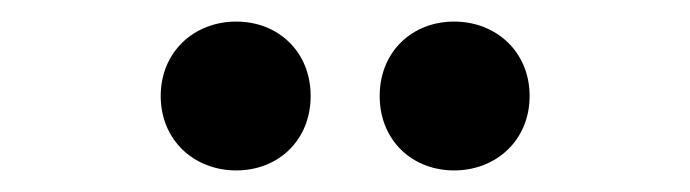

<svg xmlns="http://www.w3.org/2000/svg" viewBox="-20 -770 640 178"><path d="M199 -612C238 -612 268 -640 268 -681C268 -722 238 -750 199 -750C160 -750 129 -722 129 -681C129 -640 160 -612 199 -612ZM401 -612C440 -612 471 -640 471 -681C471 -722 440 -750 401 -750C362 -750 332 -722 332 -681C332 -640 362 -612 401 -612Z"/></svg>

Font: AWKNG-Font
Style: Bold
Weight: 700
Designer: Awakening Church
Foundry: Awakening Church
Version: Version 1.700;PS 001.700;hotconv 1.0.88;makeotf.lib2.5.64775